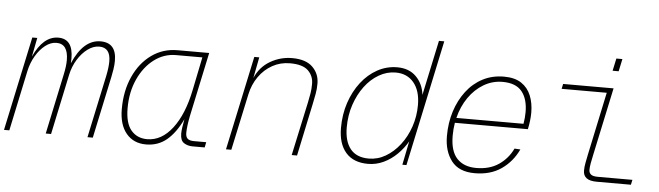

<svg xmlns="http://www.w3.org/2000/svg" viewBox="-52 -887 3699 1077"><g transform="rotate(5 1797.0 -349.0)"><path d="M-6 0 107 -530H135L114 -423Q168 -542 253 -542Q336 -542 336 -432Q336 -420 335 -405Q394 -542 491 -542Q580 -542 580 -440Q580 -418 576 -392Q572 -366 568 -348L494 0H464L539 -352Q544 -376 546.5 -397Q549 -418 549 -434Q549 -512 486 -512Q453 -512 421 -488.5Q389 -465 365 -426Q341 -387 331 -340L259 0H229L301 -340Q306 -363 308.5 -383Q311 -403 311 -420Q311 -512 245 -512Q213 -512 182.5 -488.5Q152 -465 129 -426Q106 -387 96 -340L24 0Z M794 12Q724 12 683 -37Q642 -86 642 -174Q642 -277 678.5 -357.5Q715 -438 779 -484Q843 -530 925 -530H1103L1026 -168Q1021 -144 1017.5 -117.5Q1014 -91 1014 -72Q1014 -50 1025 -40Q1036 -30 1062 -30H1130L1124 0H1055Q1028 0 1007 -13.5Q986 -27 986 -66Q986 -80 989 -101.5Q992 -123 997 -148Q960 -70 911 -29Q862 12 794 12ZM798 -18Q879 -18 940 -97.5Q1001 -177 1029 -316L1067 -502H919Q851 -502 795.5 -460Q740 -418 707 -345.5Q674 -273 674 -182Q674 -98 707.5 -58Q741 -18 798 -18Z M1244 0 1357 -530H1385L1362 -412Q1390 -476 1447 -509Q1504 -542 1570 -542Q1647 -542 1685 -504.5Q1723 -467 1723 -412Q1723 -381 1718 -354Q1713 -327 1707 -298L1644 0H1614L1679 -302Q1685 -331 1689 -354.5Q1693 -378 1693 -408Q1693 -452 1662.5 -482Q1632 -512 1560 -512Q1506 -512 1461 -487Q1416 -462 1385 -418Q1354 -374 1342 -317L1274 0Z M2044 12Q1962 12 1919 -37.5Q1876 -87 1876 -176Q1876 -252 1898 -318Q1920 -384 1959 -434.5Q1998 -485 2050 -513.5Q2102 -542 2162 -542Q2228 -542 2268 -502Q2308 -462 2315 -400L2381 -710H2411L2260 0H2237L2264 -134Q2241 -94 2207 -60.5Q2173 -27 2131.5 -7.5Q2090 12 2044 12ZM2046 -18Q2096 -18 2140.5 -44Q2185 -70 2220 -115Q2255 -160 2275 -218.5Q2295 -277 2295 -341Q2295 -421 2257.5 -466.5Q2220 -512 2155 -512Q2106 -512 2061 -486Q2016 -460 1982 -414.5Q1948 -369 1928 -309.5Q1908 -250 1908 -182Q1908 -103 1942.5 -60.5Q1977 -18 2046 -18Z M2645 12Q2556 12 2514 -42.5Q2472 -97 2472 -183Q2472 -257 2492.5 -321.5Q2513 -386 2551 -436Q2589 -486 2642.5 -514Q2696 -542 2763 -542Q2823 -542 2860 -517.5Q2897 -493 2914.5 -450.5Q2932 -408 2932 -354Q2932 -332 2929 -307Q2926 -282 2921 -260H2510Q2504 -224 2504 -187Q2504 -100 2542.5 -59Q2581 -18 2651 -18Q2726 -18 2777.5 -53Q2829 -88 2856 -145L2889 -143Q2856 -73 2795 -30.5Q2734 12 2645 12ZM2757 -512Q2700 -512 2651 -483Q2602 -454 2567 -403.5Q2532 -353 2516 -288H2894Q2900 -323 2900 -354Q2900 -428 2866 -470Q2832 -512 2757 -512Z M3331 0Q3255 0 3255 -56Q3255 -77 3259.5 -100Q3264 -123 3269 -148L3344 -502H3090L3096 -530H3380L3299 -150Q3293 -123 3289 -101Q3285 -79 3285 -62Q3285 -47 3296 -37.5Q3307 -28 3335 -28H3530L3524 0ZM3366 -628 3381 -698H3415L3400 -628Z"/></g></svg>

Font: Geist Mono Thin
Style: Italic
Weight: 100
Italic angle: -12°
Monospace: yes
Designer: Basement.studio, Andrés Briganti, Mateo Zaragoza
Foundry: Basement.studio, Vercel, Andrés Briganti, Guido Ferreyra, Mateo Zaragoza
Version: Version 1.500; ttfautohint (v1.8.4.7-5d5b)